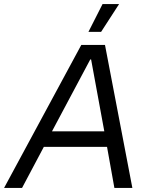

<svg xmlns="http://www.w3.org/2000/svg" viewBox="-62 -920 718 940"><path d="M336 -700H452L586 0H498L457 -229L454 -248L384 -629H380L176 -246L168 -230L46 0H-42ZM147 -277H493L507 -201H107ZM433 -764H371L440 -900H521Z"/></svg>

Font: Fixel Italic Variable Display Thin
Style: Italic
Weight: 100
Italic angle: -10°
Designer: AlfaBravo + MacPaw
Foundry: Kyrylo Tkachov, Marchela Mozhyna, Serhii Makarenko, Maria Weinstein, Zakhar Kryvoshyya
Version: Version 1.210;Glyphs 3.2 (3217)